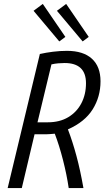

<svg xmlns="http://www.w3.org/2000/svg" viewBox="-20 -958 532 978"><path d="M19 0 183 -683Q214 -690 250 -694.5Q286 -699 321 -699Q404 -699 448 -659Q492 -619 492 -544Q492 -465 452 -401Q412 -337 326 -299Q350 -236 369.5 -163.5Q389 -91 405 0H330Q320 -68 301 -142.5Q282 -217 259 -277Q245 -276 235 -275Q225 -274 216 -274H156L91 0ZM171 -335H223Q284 -335 327.5 -361Q371 -387 394.5 -432Q418 -477 418 -534Q418 -637 309 -637Q295 -637 277 -635.5Q259 -634 242 -630ZM401 -747 270 -903 317 -938 432 -770ZM282 -747 151 -903 198 -938 313 -770Z"/></svg>

Font: Ubuntu Sans Condensed
Style: Italic
Weight: 400
Width: 3
Italic angle: -13.5°
Designer: Dalton Maag Ltd
Foundry: Dalton Maag Ltd
Version: Version 1.006; ttfautohint (v1.8.4.7-5d5b)